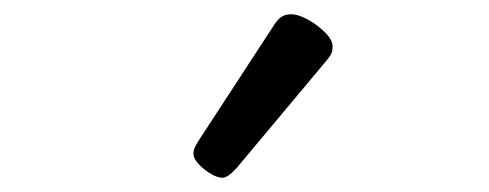

<svg xmlns="http://www.w3.org/2000/svg" viewBox="-20 -859 685 269"><path d="M292 -610Q281 -610 266 -622Q251 -634 251 -644Q251 -647 252 -650Q253 -653 257 -660L364 -824Q369 -832 374.5 -835.5Q380 -839 388 -839Q398 -839 411.5 -831.5Q425 -824 435.5 -813.5Q446 -803 446 -794Q446 -787 443.5 -782.5Q441 -778 434 -770L311 -623Q299 -610 292 -610Z"/></svg>

Font: Playwrite ES Deco
Style: Regular
Weight: 400
Designer: Veronika Burian, José Scaglione
Foundry: TypeTogether
Version: Version 1.002